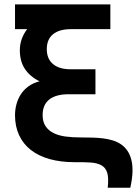

<svg xmlns="http://www.w3.org/2000/svg" viewBox="-20 -740 626 876"><path d="M321.5 0Q257 0 206.2 -14.2Q155.5 -28.5 120.5 -56Q85.5 -83.5 67 -123.5Q48.5 -163.5 48.5 -214.5Q48.5 -239.5 55 -264Q61.5 -288.5 75 -309.5Q88.5 -330.5 109.8 -346Q131 -361.5 160.5 -369Q117.5 -390 94 -425Q70.5 -460 70.5 -511Q70.5 -537.5 79.2 -562Q88 -586.5 104 -607H48.5V-720H483.5V-607H303.5Q250.5 -607 222 -583.8Q193.5 -560.5 193.5 -516Q193.5 -471.5 221.8 -447.8Q250 -424 301.5 -424H415.5V-310H293Q235 -310 204.8 -286Q174.5 -262 174.5 -215Q174.5 -184.5 187.8 -164.5Q201 -144.5 224 -133Q247 -121.5 278.2 -117.2Q309.5 -113 346 -113Q375 -113 401.5 -112.2Q428 -111.5 451.5 -108.5Q475 -105.5 495 -99.2Q515 -93 531.5 -82Q548.5 -70.5 560.8 -53Q573 -35.5 579.2 -11.2Q585.5 13 584.5 44.8Q583.5 76.5 574.5 116.5H471.5Q476.5 72 469.2 48.2Q462 24.5 441.5 13.5Q422.5 3.5 393 1.5Q363.5 -0.5 321.5 0Z"/></svg>

Font: Vela Sans Bd
Style: Bold
Weight: 700
Designer: Principal design: Mikhail Sharanda - project Manrope.
Design modification: Ravid Balaliev
Foundry: Mikhail Sharanda
Version: Version 1.001